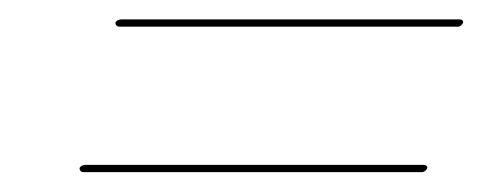

<svg xmlns="http://www.w3.org/2000/svg" viewBox="-20 -442 498 198"><path d="M99 -418.5Q99.5 -420 101.2 -421Q103 -422 105 -422H454Q455.5 -422 456.8 -421Q458 -420 457.5 -418.5Q457 -417 455.5 -415.8Q454 -414.5 452 -414.5H103Q101 -414.5 100 -415.8Q99 -417 99 -418.5ZM62 -268.5Q62.5 -270 64.2 -271Q66 -272 68 -272H417Q418.5 -272 419.8 -271Q421 -270 420.5 -268.5Q420 -267 418.5 -265.8Q417 -264.5 415 -264.5H66Q64 -264.5 63 -265.8Q62 -267 62 -268.5Z"/></svg>

Font: Fraunces 120pt
Style: Italic
Weight: 400
Italic angle: -16°
Version: Version 1.000;[b76b70a41]